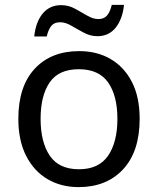

<svg xmlns="http://www.w3.org/2000/svg" viewBox="-20 -755 645 785"><path d="M551 -269Q551 -136 483.5 -63Q416 10 301 10Q230 10 174.5 -22.5Q119 -55 87 -117.5Q55 -180 55 -269Q55 -402 122 -474Q189 -546 304 -546Q377 -546 432.5 -513.5Q488 -481 519.5 -419.5Q551 -358 551 -269ZM146 -269Q146 -174 183.5 -118.5Q221 -63 303 -63Q384 -63 422 -118.5Q460 -174 460 -269Q460 -364 422 -418Q384 -472 302 -472Q220 -472 183 -418Q146 -364 146 -269ZM120 -606Q126 -665 154.5 -699.5Q183 -734 230 -734Q260 -734 286.5 -719.5Q313 -705 337 -691Q361 -677 382 -677Q405 -677 417.5 -691.5Q430 -706 437 -735H487Q481 -677 453 -642Q425 -607 378 -607Q350 -607 323.5 -621Q297 -635 272.5 -649.5Q248 -664 226 -664Q202 -664 190 -649.5Q178 -635 171 -606Z"/></svg>

Font: Noto Znamenny Musical Notation
Style: Regular
Weight: 400
Version: Version 1.003; ttfautohint (v1.8.4.7-5d5b)